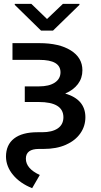

<svg xmlns="http://www.w3.org/2000/svg" viewBox="-20 -772 528 1008"><path d="M148.8 215.9Q85.6 190.7 48.8 146.7Q12.1 102.6 11.4 50.8Q11.4 -11.7 53.8 -44.7Q96.2 -77.8 176.8 -77.8H201Q253.9 -77.8 283.4 -98Q312.9 -118.3 312.9 -157Q312.1 -236.5 183.2 -236.5H110.1V-318.5H184.7Q237.9 -318.5 267.8 -338.4Q297.6 -358.3 297.6 -392.8Q297.2 -457.7 186.8 -457.7H45.5V-545.5H186.8Q290.8 -545.5 351.7 -507.3Q412.6 -469.1 412.6 -403.4V-402.7Q412.6 -361.9 389 -330.6Q365.4 -299.4 322.4 -280.9Q427.9 -250 428.3 -157Q428.3 -109.4 401.6 -71.6Q375 -33.7 325.8 -11.9Q276.6 9.9 208.8 9.9H184.3Q115.8 9.9 115.8 61.1Q115.8 112.9 188.9 146.7ZM258.5 -611.5H195.3L57.5 -746.4V-751.8H144.5L226.9 -672.2L310.4 -751.8H397V-746.4Z"/></svg>

Font: Linik Sans Medium
Style: Regular
Weight: 500
Designer: Rasmus Andersson (font), Cristiano Sobral (main changes)
Foundry: rsms
Version: Version 3.018;June 1, 2022;FontCreator 14.0.0.2814 64-bit; t